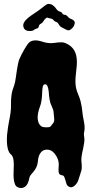

<svg xmlns="http://www.w3.org/2000/svg" viewBox="-20 -938 472 971"><path d="M94.7 11.7Q85 14.6 72.8 10.3Q60.5 5.9 55.7 -6.3Q50.8 -18.6 49.3 -34.7Q47.9 -50.8 48.8 -69.3Q49.8 -87.9 49.8 -105.5Q49.8 -144.5 37.1 -155.3Q10.7 -174.8 15.6 -254.9Q20.5 -300.8 26.4 -328.1Q36.1 -373 35.6 -404.3Q35.2 -435.5 37.6 -453.1Q40 -470.7 43.5 -482.4Q46.9 -494.1 51.8 -506.8Q56.6 -519.5 60.5 -548.8Q70.3 -622.1 78.1 -639.6Q88.9 -664.1 104 -689.9Q119.1 -715.8 128.9 -724.6Q151.4 -741.2 193.4 -727.5Q224.6 -716.8 251.5 -720.7Q278.3 -724.6 292.5 -724.1Q306.6 -723.6 324.2 -713.4Q341.8 -703.1 351.6 -689Q361.3 -674.8 365.2 -658.2Q372.1 -629.9 366.2 -586.4Q360.4 -543 361.8 -516.1Q363.3 -489.3 373.5 -465.3Q383.8 -441.4 387.2 -427.2Q390.6 -413.1 393.1 -398.9Q395.5 -384.8 397 -368.7Q398.4 -352.5 402.8 -332Q407.2 -311.5 407.7 -299.3Q408.2 -287.1 407.2 -279.3Q406.2 -271.5 404.8 -265.1Q403.3 -258.8 405.8 -245.6Q408.2 -232.4 405.8 -216.8Q403.3 -201.2 400.4 -186.5Q389.6 -141.6 391.6 -123Q395.5 -89.8 391.6 -75.7Q387.7 -61.5 384.3 -52.7Q380.9 -43.9 376.5 -28.3Q372.1 -12.7 358.4 0Q344.7 12.7 332.5 7.8Q320.3 2.9 316.9 -6.3Q313.5 -15.6 311 -25.4Q308.6 -35.2 305.2 -43Q301.8 -50.8 293 -51.8Q277.3 -53.7 276.4 -69.8Q275.4 -85.9 276.9 -98.1Q278.3 -110.4 275.4 -123Q272.5 -135.7 265.6 -147.5Q248 -177.7 224.6 -180.7Q189.5 -185.5 175.8 -146.5Q172.9 -136.7 171.4 -120.6Q169.9 -104.5 163.6 -91.8Q157.2 -79.1 149.9 -70.3Q142.6 -61.5 136.2 -54.2Q129.9 -46.9 127.9 -36.1Q120.1 5.9 94.7 11.7ZM181.6 -397.5Q162.1 -344.7 176.8 -313.5Q186.5 -295.9 202.1 -294.9Q231.4 -292 236.3 -299.3Q241.2 -306.6 248.5 -314.9Q255.9 -323.2 253.9 -340.3Q252 -357.4 251 -370.6Q250 -383.8 241.7 -400.4Q233.4 -417 230.5 -436Q227.5 -455.1 226.6 -472.7Q222.7 -511.7 209 -511.7Q199.2 -511.7 196.8 -501.5Q194.3 -491.2 193.4 -474.6Q192.4 -423.8 181.6 -397.5ZM97.7 -806.6Q93.8 -832 150.4 -868.2Q179.7 -887.7 195.3 -900.4Q210.9 -913.1 216.8 -916Q226.6 -920.9 241.2 -915Q254.9 -907.2 263.2 -895Q271.5 -882.8 281.2 -879.9Q291 -877 293 -874Q294.9 -871.1 296.4 -868.2Q297.9 -865.2 300.8 -864.7Q303.7 -864.3 306.6 -863.3Q316.4 -862.3 322.8 -854Q329.1 -845.7 335.9 -843.8Q360.4 -835 357.9 -820.3Q355.5 -805.7 345.2 -795.4Q335 -785.2 327.6 -784.7Q320.3 -784.2 312.5 -789.1Q304.7 -793.9 293.9 -798.8Q283.2 -803.7 277.3 -814.5Q271.5 -825.2 263.7 -827.1Q255.9 -829.1 251 -835.9Q246.1 -842.8 234.9 -844.7Q223.6 -846.7 220.7 -848.6Q217.8 -850.6 210.4 -844.2Q203.1 -837.9 199.2 -830.1Q195.3 -822.3 186.5 -817.9Q177.7 -813.5 176.3 -804.7Q174.8 -795.9 166.5 -793.9Q158.2 -792 150.9 -786.1Q143.6 -780.3 126 -781.2Q100.6 -783.2 97.7 -806.6Z"/></svg>

Font: Creepster Caps
Style: Regular
Weight: 400
Designer: Font Diner, Inc
Foundry: Font Diner, Inc
Version: Version 1.000